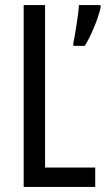

<svg xmlns="http://www.w3.org/2000/svg" viewBox="-20 -800 415 754"><path d="M73 -66H354V-142H157V-780H73ZM375 -770V-780H290C289 -748 273 -653 268 -631V-620H313C335 -654 366 -727 375 -770Z"/></svg>

Font: Noto Sans Malayalam UI ExtraCondensed
Style: Regular
Weight: 400
Width: 2
Designer: Jelle Bosma - Monotype Design Team
Foundry: Monotype Imaging Inc.
Version: Version 2.104